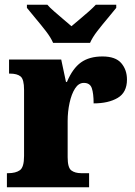

<svg xmlns="http://www.w3.org/2000/svg" viewBox="-20 -786 567 806"><path d="M9 0V-59H14Q46 -59 63.5 -71.5Q81 -84 81 -131V-409Q81 -453 66.5 -465Q52 -477 22 -477H18V-536H237L257 -442H261Q285 -499 320 -524Q355 -549 410 -549Q465 -549 489 -521Q513 -493 513 -452Q513 -398 474 -375Q435 -352 373 -352Q373 -393 365.5 -415.5Q358 -438 332 -438Q310 -438 295 -414.5Q280 -391 272 -354Q264 -317 264 -278V-126Q264 -82 279.5 -70.5Q295 -59 321 -59H354V0ZM203 -606Q193 -629 172.5 -655.5Q152 -682 130 -708Q108 -734 93 -753V-766H179Q188 -755 207 -738.5Q226 -722 246 -705Q266 -688 280 -676Q294 -688 314.5 -705Q335 -722 353.5 -738.5Q372 -755 382 -766H468V-753Q453 -734 431 -708Q409 -682 388.5 -655.5Q368 -629 358 -606Z"/></svg>

Font: Noto Serif Armenian SemiCondensed Black
Style: Regular
Weight: 900
Width: 4
Designer: Monotype Design Team
Foundry: Monotype Imaging Inc.
Version: Version 2.008; ttfautohint (v1.8.4.7-5d5b)